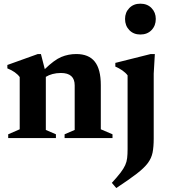

<svg xmlns="http://www.w3.org/2000/svg" viewBox="-20 -732 896 1018"><path d="M322.5 -20 376 -43V-279.5Q376 -345 303 -345Q279 -345 258.5 -339.5Q238 -334 223 -324.5V-43L276.5 -20V0H23.5V-20L84.5 -46.5V-323.5Q63.5 -352 19 -369.5V-387.5L180.5 -445.5H197L217.5 -365.5Q268 -414.5 305.2 -430Q342.5 -445.5 384.5 -445.5Q450.5 -445.5 482.5 -405.2Q514.5 -365 514.5 -281V-46.5L576.5 -20V0H322.5ZM724 -549Q688 -549 665.5 -572.5Q643 -596 643 -631.5Q643 -666 665.5 -689.2Q688 -712.5 724 -712.5Q761 -712.5 783.5 -689.2Q806 -666 806 -631.5Q806 -596 783.5 -572.5Q761 -549 724 -549ZM656.5 -332.5Q646 -346.5 628.8 -358.5Q611.5 -370.5 591.5 -379V-398.5L779 -445.5H801L795 -341.5V3Q795 46.5 789 76.8Q783 107 763.5 133Q744 159 704 189.8Q664 220.5 596.5 265L573 237.5Q602 206 618.8 184Q635.5 162 643.8 143.8Q652 125.5 654.2 105.8Q656.5 86 656.5 59Z"/></svg>

Font: Newsreader 16pt
Style: Bold
Weight: 700
Designer: Hugues Gentile
Foundry: Production Type
Version: Version 1.003; ttfautohint (v1.8.3)